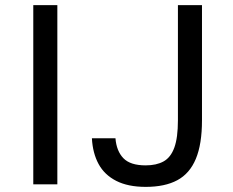

<svg xmlns="http://www.w3.org/2000/svg" viewBox="-20 -720 909 750"><path d="M110 0V-700H204V0ZM549 10Q480 10 434 -13.5Q388 -37 365 -79.5Q342 -122 339 -180H431Q435 -130 462 -102Q489 -74 549 -74Q591 -74 619 -89.5Q647 -105 661 -143.5Q675 -182 675 -250V-700H769V-250Q769 -157 745 -99.5Q721 -42 672.5 -16Q624 10 549 10Z"/></svg>

Font: Golos Text
Style: Regular
Weight: 400
Designer: A.Korolkova, Vitaly Kuzmin
Foundry: ParaType Ltd
Version: Version 2.004